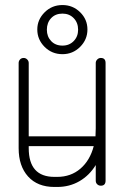

<svg xmlns="http://www.w3.org/2000/svg" viewBox="-20 -737 492 762"><path d="M399 -20Q399 0 380 0Q372 0 366 -5.5Q360 -11 360 -20V-82Q335 -41 295.5 -18Q256 5 207 5H196Q129 5 91.5 -36.5Q54 -78 54 -149V-487Q54 -495 59.5 -501Q65 -507 74 -507Q82 -507 88 -501Q94 -495 94 -487V-196H359Q360 -211 360 -228V-487Q360 -495 366 -501Q372 -507 380 -507Q399 -507 399 -487ZM196 -35H207Q261 -35 299 -67.5Q337 -100 352 -157H94V-149Q94 -35 196 -35ZM228 -522Q186 -522 157 -551Q128 -580 128 -620Q128 -659 157 -688Q186 -717 228 -717Q269 -717 298 -688.5Q327 -660 327 -620Q327 -580 298 -551Q269 -522 228 -522ZM228 -556Q255 -556 272.5 -574Q290 -592 290 -619Q290 -647 272.5 -665Q255 -683 228 -683Q200 -683 183 -665Q166 -647 166 -619Q166 -592 183 -574Q200 -556 228 -556Z"/></svg>

Font: Libertine Sup Light
Style: Regular
Weight: 300
Designer: Bastien Sozeau
Foundry: NBR — Bastien Sozeau
Version: Version 2.003; ttfautohint (v1.8.4.7-5d5b);gftools[0.9.33]